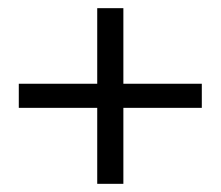

<svg xmlns="http://www.w3.org/2000/svg" viewBox="-20 -525 540 470"><path d="M218 -75V-505H282V-75ZM26 -261V-320H474V-261Z"/></svg>

Font: DM Sans 10pt Light
Style: Regular
Weight: 300
Version: Version 4.004;gftools[0.9.30]